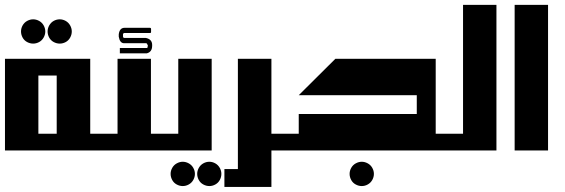

<svg xmlns="http://www.w3.org/2000/svg" viewBox="-20 -605 2272 772"><path d="M0 -368.7H342.8V0H0ZM134.3 -301.3V-67.4H208V-301.3ZM113.3 -527.3Q125.5 -527.3 137.2 -521Q148.9 -514.6 155.5 -502.9Q162.1 -491.2 162.1 -478.5Q162.1 -465.8 155.5 -454.1Q148.9 -442.4 137.5 -436Q126 -429.7 113.3 -429.7Q100.6 -429.7 88.9 -436Q77.1 -442.4 70.8 -454.1Q64.5 -465.8 64.5 -478.5Q64.5 -491.2 71 -502.9Q77.6 -514.6 89.4 -521Q101.1 -527.3 113.3 -527.3ZM220.2 -527.3Q232.4 -527.3 243.9 -521Q255.4 -514.6 262 -502.9Q268.6 -491.2 268.6 -478.5Q268.6 -465.8 262.2 -454.1Q255.9 -442.4 244.4 -436Q232.9 -429.7 220.2 -429.7Q207.5 -429.7 195.8 -436Q184.1 -442.4 177.7 -454.1Q171.4 -465.8 171.4 -478.5Q171.4 -491.2 178 -502.9Q184.6 -514.6 196 -521Q207.5 -527.3 220.2 -527.3Z M452.6 -67.4V-368.7H586.9V0H315.9V-67.4ZM481 -493.2H583Q587.4 -492.7 587.4 -488.3V-476.6Q587.4 -472.2 583 -472.2H479Q474.6 -470.7 474.6 -467.3V-457.5Q475.6 -452.6 479 -452.6H565.9Q591.8 -447.3 591.8 -424.3V-421.4Q591.8 -396 570.3 -390.6H461.9V-412.1H572.3Q574.7 -420.4 574.7 -421.4Q571.3 -431.2 567.9 -431.2H479Q461.9 -431.2 457.5 -457.5V-467.3Q460.9 -493.2 481 -493.2Z M696.8 -67.4V-368.7H831.1V0H560.1V-67.4ZM714.8 45.4Q727.1 45.4 738.8 51.8Q750.5 58.1 757.1 69.8Q763.7 81.5 763.7 94.2Q763.7 106.9 757.1 118.7Q750.5 130.4 739 136.7Q727.5 143.1 714.8 143.1Q702.1 143.1 690.4 136.7Q678.7 130.4 672.4 118.7Q666 106.9 666 94.2Q666 81.5 672.6 69.8Q679.2 58.1 690.9 51.8Q702.6 45.4 714.8 45.4ZM821.8 45.4Q834 45.4 845.5 51.8Q856.9 58.1 863.5 69.8Q870.1 81.5 870.1 94.2Q870.1 106.9 863.8 118.7Q857.4 130.4 845.9 136.7Q834.5 143.1 821.8 143.1Q809.1 143.1 797.4 136.7Q785.6 130.4 779.3 118.7Q772.9 106.9 772.9 94.2Q772.9 81.5 779.5 69.8Q786.1 58.1 797.6 51.8Q809.1 45.4 821.8 45.4Z M936.5 -368.7H1071.3V146.5H882.3V74.7H936.5Z M1181.2 -67.4V-146.5H1655.8V-222.2H1181.2L1328.6 -368.7H1731.9V0H1044.4V-67.4ZM1434.6 45.4Q1446.8 45.4 1458.5 51.8Q1470.2 58.1 1476.8 69.8Q1483.4 81.5 1483.4 94.2Q1483.4 106.9 1476.8 118.7Q1470.2 130.4 1458.7 136.7Q1447.3 143.1 1434.6 143.1Q1421.9 143.1 1410.2 136.7Q1398.4 130.4 1392.1 118.7Q1385.7 106.9 1385.7 94.2Q1385.7 81.5 1392.3 69.8Q1398.9 58.1 1410.6 51.8Q1422.4 45.4 1434.6 45.4Z M1841.8 -67.4V-585.4H1976.1V0H1705.1V-67.4Z M2049.3 -585.4H2183.6V0H2049.3Z"/></svg>

Font: Aqlam Corner
Style: Regular
Weight: 400
Designer: Developer/ Husham Jawad
Version: Version 1.00;December 29, 2020;FontCreator 13.0.0.2683 32-bi